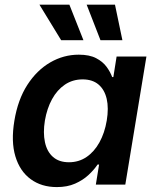

<svg xmlns="http://www.w3.org/2000/svg" viewBox="-20 -777 656 808"><path d="M219.2 10.3Q154.3 10.3 108.9 -23.2Q63.5 -56.6 44.7 -119.1Q25.9 -181.6 40.5 -269Q55.2 -357.9 95 -419.7Q134.8 -481.4 191.2 -514.2Q247.6 -546.9 311.5 -546.9Q356.4 -546.9 384.5 -532.2Q412.6 -517.6 428.5 -495.8Q444.3 -474.1 452.1 -452.6H457L470.7 -539.1H596.2L507.3 0H383.3L397 -84.5H390.6Q375.5 -62 352.1 -40.3Q328.6 -18.6 295.9 -4.2Q263.2 10.3 219.2 10.3ZM270 -94.2Q311.5 -94.2 344 -116.2Q376.5 -138.2 398.4 -177.7Q420.4 -217.3 429.2 -269.5Q438 -322.3 429 -361.1Q419.9 -399.9 394.5 -421.4Q369.1 -442.9 327.6 -442.9Q285.6 -442.9 252.9 -420.7Q220.2 -398.4 199 -359.6Q177.7 -320.8 168.9 -269.5Q160.6 -218.3 169.2 -178.5Q177.7 -138.7 203.1 -116.5Q228.5 -94.2 270 -94.2ZM402.8 -607.9 344.7 -757.3H463.9L495.1 -607.9ZM237.3 -607.9 146 -757.3H272L331.1 -607.9Z"/></svg>

Font: Inter 18pt SemiBold
Style: Italic
Weight: 600
Italic angle: -9.3988°
Designer: Rasmus Andersson
Foundry: rsms
Version: Version 4.001;git-66647c0bb